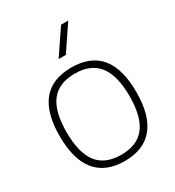

<svg xmlns="http://www.w3.org/2000/svg" viewBox="-189 -894 926 1015"><g transform="rotate(-30 274.0 -386.5)"><path d="M40 -276Q40 -560 274 -560Q508 -560 508 -276Q508 -134 449 -62Q390 10 274 10Q158 10 99 -62Q40 -134 40 -276ZM466 -276Q466 -401 418.5 -462Q371 -523 274 -523Q176 -523 129 -462.5Q82 -402 82 -276Q82 -150 129 -89Q176 -28 274 -28Q372 -28 419 -89Q466 -150 466 -276ZM341 -783H385L283 -632H239Z"/></g></svg>

Font: Krub ExtraLight
Style: Regular
Weight: 275
Designer: Ekaluck Peanpanawate
Foundry: Cadson Demak Co.,Ltd.
Version: Version 1.000; ttfautohint (v1.6)